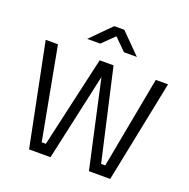

<svg xmlns="http://www.w3.org/2000/svg" viewBox="-157 -1072 1201 1221"><g transform="rotate(20 444.0 -461.0)"><path d="M169 0 30 -691H113L229 -70H257L397 -686H491L631 -70H659L775 -691H858L718 0H574L437 -622H451L314 0ZM276 -787 410 -922H478L612 -787H525L445 -866L364 -787Z"/></g></svg>

Font: Cairo
Style: Regular
Weight: 400
Designer: Mohamed Gaber, Accademia di Belle Arti di Urbino
Foundry: Kief Type Foundry, Accademia di Belle Arti di Urbino
Version: Version 3.120